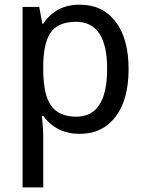

<svg xmlns="http://www.w3.org/2000/svg" viewBox="-20 -566 640 826"><path d="M166 -67.9H160.2Q166 -4.9 166 11.2V240.2H77.1V-536.1H148.9L162.1 -463.9H166Q219.7 -545.9 323.2 -545.9Q421.4 -545.9 477.3 -472.9Q533.2 -399.9 533.2 -269Q533.2 -137.2 477.1 -63.7Q420.9 9.8 323.2 9.8Q222.2 9.8 166 -67.9ZM166 -289.1V-269Q166 -158.2 200 -111.1Q233.9 -64 308.1 -64Q440.9 -64 440.9 -270Q440.9 -472.2 307.1 -472.2Q232.9 -472.2 200.4 -429.2Q168 -386.2 166 -289.1Z"/></svg>

Font: Droid Sans Mono
Style: Regular
Weight: 400
Monospace: yes
Foundry: Ascender Corporation
Version: Version 1.00 build 112